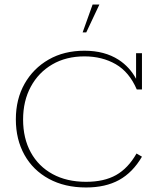

<svg xmlns="http://www.w3.org/2000/svg" viewBox="-20 -818 709 848"><path d="M360 10Q266 10 196 -28Q126 -66 88 -134Q50 -202 50 -291Q50 -380 88.5 -448Q127 -516 195 -555Q263 -594 353 -594Q442 -594 504 -554Q553 -522 581 -470V-583H607V-423H584Q551 -500 491 -534.5Q431 -569 353 -569Q272 -569 211 -533.5Q150 -498 116 -435Q82 -372 82 -290Q82 -207 116 -145Q150 -83 212.5 -49Q275 -15 360 -15Q440 -15 493 -45Q546 -75 583 -140L607 -126Q566 -56 506 -23Q446 10 360 10ZM345 -675 389 -798H419L361 -675Z"/></svg>

Font: Rokkitt SemiBold Thin
Style: Regular
Weight: 250
Version: Version 3.103